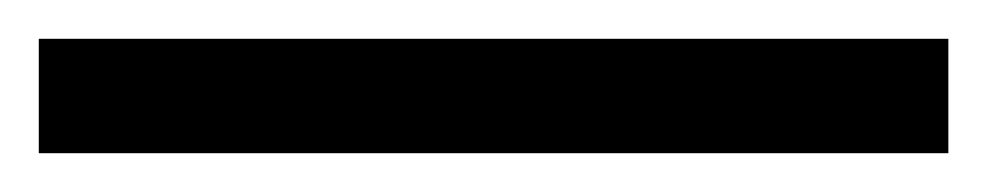

<svg xmlns="http://www.w3.org/2000/svg" viewBox="-25 -839 509 99"><path d="M-5 -760V-819H464V-760Z"/></svg>

Font: Noto Serif Toto Medium
Style: Regular
Weight: 500
Designer: Monotype Design Team
Foundry: Monotype Imaging Inc.
Version: Version 2.001; ttfautohint (v1.8.4.7-5d5b)